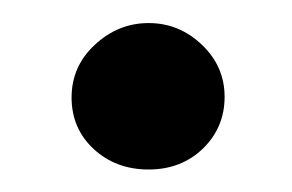

<svg xmlns="http://www.w3.org/2000/svg" viewBox="-20 -367 257 169"><path d="M157.7 -327.6Q177.7 -308.6 177.7 -281.7Q177.7 -254.9 158.7 -236.3Q139.6 -217.8 110.8 -217.8Q82 -217.8 62.5 -235.8Q43 -253.9 43 -281.2Q43 -308.6 63.5 -327.6Q84 -346.7 110.8 -346.7Q137.7 -346.7 157.7 -327.6Z"/></svg>

Font: BF_TEXT
Style: Regular
Weight: 400
Foundry: EA DICE
Version: Version 1.404